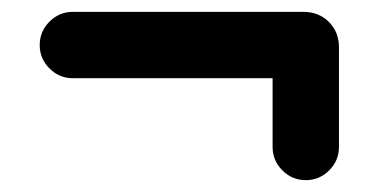

<svg xmlns="http://www.w3.org/2000/svg" viewBox="-20 -501 640 324"><path d="M552 -253Q552 -230 535.5 -213.5Q519 -197 496 -197Q473 -197 456.5 -213.5Q440 -230 440 -253V-369H103Q80 -369 63.5 -385.5Q47 -402 47 -425Q47 -448 63.5 -464.5Q80 -481 103 -481H492Q518 -481 535 -464Q552 -447 552 -421Z"/></svg>

Font: Tsukimi Rounded
Style: Bold
Weight: 700
Designer: Takashi Funayama
Foundry: Takashi Funayama
Version: Version 1.032; ttfautohint (v1.8.3)